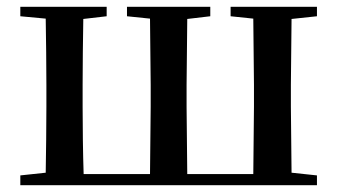

<svg xmlns="http://www.w3.org/2000/svg" viewBox="-20 -547 996 567"><path d="M172 0H916V-29L841 -37L839 -232V-296L841 -491L916 -499V-527H661V-499L728 -492L730 -296V-232L728 -33H533L531 -232V-296L533 -491L601 -499V-527H355V-499L423 -492L425 -296V-232L423 -33H227C225 -90 224 -176 224 -232V-296C224 -351 225 -435 226 -491L295 -499V-527H40V-499L115 -492C116 -435 117 -351 117 -296V-232C117 -177 116 -93 115 -37L40 -29V0Z"/></svg>

Font: Noto Serif CJK HK SemiBold
Style: Regular
Weight: 600
Designer: Ryoko NISHIZUKA 西塚涼子 (kana & ideographs); Frank Grießhammer (Latin, Greek & Cyrillic); Wenlong ZHANG 张文龙 (bopomofo); San
Foundry: Adobe
Version: Version 2.001;hotconv 1.1.0;makeotfexe 2.6.0